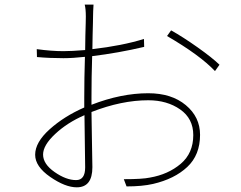

<svg xmlns="http://www.w3.org/2000/svg" viewBox="-20 -802 1040 829"><path d="M308.6 -24.4Q347.7 -24.4 347.7 -79.1Q347.7 -107.4 346.2 -191.4Q344.7 -275.4 344.7 -304.7Q270.5 -272.5 218.3 -223.6Q166 -174.8 166 -134.8Q166 -93.8 215.8 -59.1Q265.6 -24.4 308.6 -24.4ZM375 -382.8V-349.6Q502.9 -399.4 620.1 -399.4Q720.7 -399.4 782.2 -348.1Q843.8 -296.9 843.8 -219.7Q843.8 -132.8 788.6 -81.1Q733.4 -29.3 640.6 -7.8Q593.8 2.9 526.4 2.9L514.6 -28.3Q594.7 -28.3 627 -35.2Q706.1 -48.8 760.3 -94.7Q814.5 -140.6 814.5 -218.8Q814.5 -290 757.8 -329.6Q701.2 -369.1 620.1 -369.1Q504.9 -369.1 375 -318.4Q375 -279.3 377 -193.8Q378.9 -108.4 378.9 -80.1Q378.9 6.8 311.5 6.8Q261.7 6.8 196.8 -38.1Q131.8 -83 131.8 -133.8Q131.8 -187.5 194.3 -243.7Q256.8 -299.8 343.8 -337.9V-379.9Q343.8 -464.8 346.7 -556.6Q293.9 -550.8 253.9 -550.8Q193.4 -550.8 139.6 -555.7L138.7 -589.8Q203.1 -581.1 253.9 -581.1Q289.1 -581.1 347.7 -585.9Q347.7 -615.2 348.6 -647.9Q349.6 -680.7 350.1 -702.1Q350.6 -723.6 350.6 -730.5Q350.6 -763.7 345.7 -782.2H383.8Q381.8 -749 381.8 -732.4Q381.8 -724.6 381.3 -703.6Q380.9 -682.6 379.9 -650.4Q378.9 -618.2 378.9 -589.8Q506.8 -604.5 601.6 -633.8L602.5 -599.6Q490.2 -573.2 377.9 -559.6Q375 -468.8 375 -382.8ZM701.2 -646.5 718.8 -670.9Q769.5 -642.6 833 -597.7Q896.5 -552.7 927.7 -522.5L908.2 -495.1Q843.8 -563.5 701.2 -646.5Z"/></svg>

Font: Gen Shin Gothic Monospace ExtraLight
Style: Regular
Weight: 200
Designer: [Source Han Sans]
Ryoko NISHIZUKA  (kana & ideographs); Paul D. Hunt (Latin, Greek & Cyrillic); Wenlong ZHANG  (bopomofo
Version: Version 1.002.20150607